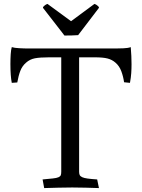

<svg xmlns="http://www.w3.org/2000/svg" viewBox="-20 -957 722 978"><path d="M612 -538Q608 -567 598 -594Q588 -621 568 -638Q551 -653 528 -659Q505 -665 463 -665H383V-82Q383 -72 386 -65.5Q389 -59 398.5 -54.5Q408 -50 426.5 -47.5Q445 -45 475 -43L484 1Q452 0 417 -1Q382 -2 348 -2Q317 -2 277.5 -1Q238 0 205 1L197 -43Q230 -46 249 -48Q268 -50 277.5 -54Q287 -58 289.5 -64.5Q292 -71 292 -82V-665H230Q183 -665 157.5 -660Q132 -655 113 -638Q93 -621 83.5 -596Q74 -571 68 -537L40 -535Q33 -570 33 -631Q33 -657 34.5 -680.5Q36 -704 40 -717Q46 -715 56 -713.5Q66 -712 77.5 -711.5Q89 -711 100 -710.5Q111 -710 119 -710H568Q585 -710 609 -711Q633 -712 646 -717Q648 -693 649 -672Q650 -651 650 -630Q650 -607 648.5 -584.5Q647 -562 642 -535ZM309 -776Q307 -776 303 -783L199 -917Q199 -921 200 -922Q211 -934 222 -937L342 -849L461 -937Q472 -934 483 -922Q484 -921 484 -917L378 -778Q360 -777 346 -776.5Q332 -776 309 -776Z"/></svg>

Font: Lusitana
Style: Regular
Weight: 400
Designer: Ana Paula Megda
Foundry: Ana Paula Megda
Version: Version 1.000; ttfautohint (v1.1) -l 8 -r 50 -G 200 -x 14 -D